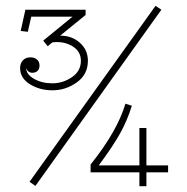

<svg xmlns="http://www.w3.org/2000/svg" viewBox="-20 -623 640 657"><path d="M532.2 -589.8 101.1 13.2 81.1 -1 512.2 -603ZM69.8 -389.2Q75.7 -374 90.8 -374Q101.6 -374 108.4 -380.4Q115.2 -386.7 115.2 -398.9Q115.2 -411.6 106.7 -419.2Q98.1 -426.8 84 -426.8Q67.9 -426.8 58.3 -416.5Q48.8 -406.2 48.8 -390.1Q48.8 -355.5 82.5 -334.7Q116.2 -314 159.2 -314Q205.1 -314 242.9 -341.1Q280.8 -368.2 280.8 -415Q280.8 -451.7 253.7 -476.3Q226.6 -501 186 -501L272.9 -571.8V-589.8H66.9L50.8 -517.1L75.2 -514.2L86.9 -565.9H228L127.9 -483.9L143.1 -464.8L159.2 -478Q197.3 -482.9 227.1 -465.3Q256.8 -447.8 256.8 -415Q256.8 -379.9 226.1 -358.9Q195.3 -337.9 159.2 -337.9Q123 -337.9 96.4 -353.3Q69.8 -368.7 69.8 -389.2ZM290 -33.2V-60.1Q380.9 -173.3 409.2 -268.1L431.2 -261.2Q415.5 -210.4 390.4 -165.5Q365.2 -120.6 317.9 -57.1H457V-185.1H481V-57.1H555.2V-33.2H481V14.2H457V-33.2Z"/></svg>

Font: Compagnon Light
Style: Regular
Weight: 400
Designer: Juliette Duhe, Lea Pradine
Foundry: Velvetyne Type Foundry
Version: Version 1.000;PS 001.000;hotconv 1.0.88;makeotf.lib2.5.64775